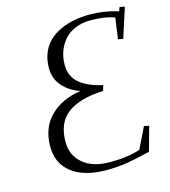

<svg xmlns="http://www.w3.org/2000/svg" viewBox="-108 -795 789 892"><g transform="rotate(-15 286.5 -349.5)"><path d="M69.8 -163.1Q69.8 -253.9 125.2 -308.6Q180.7 -363.3 272 -377Q220.7 -394.5 189.5 -430.4Q158.2 -466.3 158.2 -517.1Q158.2 -557.1 171.6 -589.8Q185.1 -622.6 208.3 -644.5Q231.4 -666.5 263.4 -681.2Q295.4 -695.8 330.8 -702.4Q366.2 -709 405.8 -709Q474.1 -709 542 -688L548.8 -707L573.2 -702.1L526.9 -559.1L502.9 -564L517.1 -665Q469.7 -682.1 402.8 -682.1Q359.9 -682.1 326.4 -667.5Q293 -652.8 272.9 -628.4Q252.9 -604 242.9 -574.7Q232.9 -545.4 232.9 -513.2Q232.9 -456.5 271.7 -424.1Q310.5 -391.6 381.8 -376L374 -350.1Q259.8 -344.7 201.9 -301.5Q144 -258.3 144 -165Q144 -101.1 190.9 -61.5Q237.8 -22 319.8 -22Q406.7 -22 465.8 -42L515.1 -143.1L539.1 -138.2L506.8 -22Q441.9 -5.4 394.5 2.2Q347.2 9.8 291 9.8Q185.5 8.3 127.7 -37.1Q69.8 -82.5 69.8 -163.1Z"/></g></svg>

Font: Dehuti
Style: Italic
Weight: 400
Version: Version 1.2